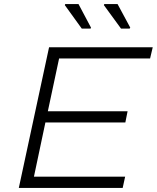

<svg xmlns="http://www.w3.org/2000/svg" viewBox="-20 -919 767 939"><path d="M72 0 220 -688H727L714 -633H269L214 -375H604L593 -320H202L146 -55H592L580 0ZM423 -779H380L297 -894L299 -899H364L425 -784ZM614 -779H572L488 -894L490 -899H555L617 -784Z"/></svg>

Font: Saira Expanded Light
Style: Italic
Weight: 300
Width: 7
Italic angle: -12°
Designer: Hector Gatti with collaboration of the Omnibus-Type team
Foundry: Omnibus-Type
Version: Version 1.101